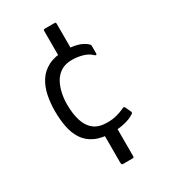

<svg xmlns="http://www.w3.org/2000/svg" viewBox="-196 -799 864 984"><g transform="rotate(-30 236.0 -306.5)"><path d="M267 -73Q207 -73 167.5 -91.5Q128 -110 106 -143.5Q84 -177 75.5 -221Q67 -265 67 -315Q67 -362 76 -406Q85 -450 107 -484.5Q129 -519 168 -539Q207 -559 266 -559Q308 -559 338.5 -550.5Q369 -542 390 -524Q395 -519 396.5 -516.5Q398 -514 398 -508V-465Q398 -459 394 -458.5Q390 -458 386 -462Q366 -482 335 -490.5Q304 -499 273 -499Q234 -499 208 -482.5Q182 -466 167 -439Q152 -412 145 -379.5Q138 -347 138 -314Q138 -258 151 -216.5Q164 -175 193 -152.5Q222 -130 271 -130Q302 -130 327 -136.5Q352 -143 375 -154Q385 -160 389 -150L404 -118Q406 -113 405 -110.5Q404 -108 400 -105Q376 -89 341 -81Q306 -73 267 -73ZM299 -106V86Q299 89 297.5 91.5Q296 94 291 94H234Q230 94 227.5 91.5Q225 89 225 81V-106ZM225 -520V-698Q225 -703 227 -705Q229 -707 234 -707H291Q296 -707 297.5 -705Q299 -703 299 -697V-520Z"/></g></svg>

Font: Glory
Style: Regular
Weight: 400
Designer: Robert Leuschke
Foundry: Robert Leuschke
Version: Version 1.011